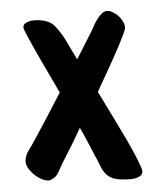

<svg xmlns="http://www.w3.org/2000/svg" viewBox="-20 -505 290 345"><path d="M204.6 -455.1Q204.6 -451.7 201.4 -443.1Q198.2 -434.6 193.4 -422.9Q188.5 -411.1 182.6 -398.2Q176.8 -385.3 171.4 -373.5Q166 -361.8 161.6 -352.5Q157.2 -343.3 155.8 -339.8Q158.7 -335 165.8 -323.5Q172.9 -312 181.6 -297.4Q190.4 -282.7 200.2 -266.4Q210 -250 217.8 -235.8Q225.6 -221.7 230.7 -210.9Q235.8 -200.2 235.8 -197.3Q235.8 -191.9 232.2 -189Q228.5 -186 223.4 -184.6Q218.3 -183.1 212.6 -182.9Q207 -182.6 203.6 -182.6H196.8Q185.5 -183.1 178.7 -186.5Q171.9 -189.9 167.2 -195.6Q162.6 -201.2 159.2 -208.7Q155.8 -216.3 150.9 -224.6Q144 -237.8 137.5 -250.2Q130.9 -262.7 123.5 -275.4Q116.2 -259.3 108.4 -243.7Q100.6 -228 92.3 -211.9Q88.4 -203.6 84.7 -195.3Q81.1 -187 72.8 -182.6Q71.3 -181.2 69.3 -180.9Q67.4 -180.7 65.9 -180.7Q60.5 -180.7 53.5 -183.8Q46.4 -187 40.3 -192.1Q34.2 -197.3 30 -203.6Q25.9 -210 25.9 -215.8Q25.9 -225.6 31.5 -234.6Q37.1 -243.7 41.5 -252Q53.2 -273.4 64.7 -295.2Q76.2 -316.9 87.4 -338.9Q85.4 -342.3 79.8 -351.8Q74.2 -361.3 66.9 -373.8Q59.6 -386.2 51.8 -399.7Q43.9 -413.1 37.4 -425Q30.8 -437 26.4 -445.3Q22 -453.6 22 -456.1Q22 -460 24.7 -462.4Q27.3 -464.8 31.2 -466.3Q35.2 -467.8 39.3 -468.3Q43.5 -468.8 46.4 -468.8Q57.6 -468.8 66.4 -465.8Q75.2 -462.9 82.5 -454.1Q92.8 -442.4 101.3 -427.5Q109.9 -412.6 118.7 -398.4L144 -448.2Q146 -452.1 148.7 -458.5Q151.4 -464.8 155 -470.7Q158.7 -476.6 163.1 -481Q167.5 -485.4 173.3 -485.4Q178.2 -485.4 183.8 -482.4Q189.5 -479.5 194.1 -475.1Q198.7 -470.7 201.7 -465.3Q204.6 -460 204.6 -455.1Z"/></svg>

Font: Just Another Hand
Style: Regular
Weight: 400
Designer: Astigmatic (AOETI)
Foundry: Astigmatic (AOETI)
Version: Version 1.001